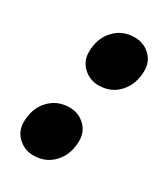

<svg xmlns="http://www.w3.org/2000/svg" viewBox="-129 -525 523 601"><g transform="rotate(30 132.0 -224.5)"><path d="M156 -277Q124 -277 101 -298.5Q78 -320 78 -352Q78 -402 107 -433Q136 -464 180 -464Q213 -464 235.5 -442.5Q258 -421 258 -389Q258 -340 229.5 -308.5Q201 -277 156 -277ZM89 15Q57 15 34 -6.5Q11 -28 11 -60Q11 -110 40 -141Q69 -172 113 -172Q146 -172 168.5 -150.5Q191 -129 191 -97Q191 -48 162.5 -16.5Q134 15 89 15Z"/></g></svg>

Font: Platypi Light
Style: Bold Italic
Weight: 700
Italic angle: -13°
Version: Version 1.200